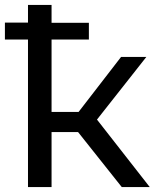

<svg xmlns="http://www.w3.org/2000/svg" viewBox="-20 -762 637 782"><path d="M476 0 298 -224H190V0H94V-601H0V-670H94V-742H190V-669H342V-601H190V-306H300L473 -530H576L375 -275L590 0Z"/></svg>

Font: Montserrat Medium
Style: Regular
Weight: 500
Designer: Julieta Ulanovsky
Foundry: Julieta Ulanovsky
Version: Version 9.000; ttfautohint (v1.8.4.7-5d5b)